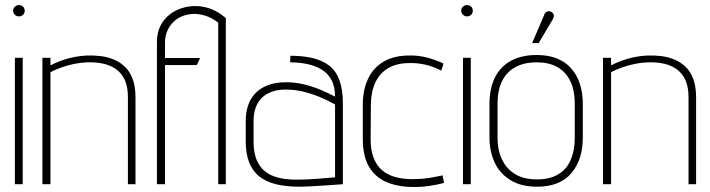

<svg xmlns="http://www.w3.org/2000/svg" viewBox="-20 -730 2815 761"><path d="M39 0H70V-501H39ZM55 -710Q46 -710 39 -703.5Q32 -697 32 -687Q32 -678 39 -671.5Q46 -665 55 -665Q65 -665 71.5 -671.5Q78 -678 78 -687Q78 -697 71.5 -703.5Q65 -710 55 -710Z M487 -345V0H517V-345Q517 -387 506 -416.5Q495 -446 476 -464.5Q457 -483 432.5 -493.5Q408 -504 380 -507.5Q352 -511 324 -510Q300 -509 274.5 -504Q249 -499 225 -490.5Q201 -482 180 -471V-501H148V0H180V-444Q199 -454 223 -462.5Q247 -471 273 -476.5Q299 -482 326 -483Q361 -484 390 -477.5Q419 -471 441 -455Q463 -439 475 -412Q487 -385 487 -345Z M845 -640V0H875V-658Q856 -675 836 -685.5Q816 -696 795 -701Q774 -706 753 -706Q728 -706 701.5 -698Q675 -690 652.5 -672.5Q630 -655 616 -628Q602 -601 602 -562V0H634V-472H760L773 -500H634V-560Q634 -588 644 -609.5Q654 -631 670.5 -646Q687 -661 708.5 -668Q730 -675 753 -675Q776 -674 799 -666Q822 -658 845 -640Z M1308 -347Q1280 -362 1248.5 -375Q1217 -388 1183 -396Q1149 -404 1114 -404Q1070 -404 1039.5 -391.5Q1009 -379 990 -358Q971 -337 962.5 -309.5Q954 -282 954 -252V-169Q954 -121 967.5 -86.5Q981 -52 1008 -30.5Q1035 -9 1075 0.5Q1115 10 1167 10Q1179 10 1200.5 9Q1222 8 1246 6.5Q1270 5 1291.5 3.5Q1313 2 1326.5 1Q1340 0 1339 0V-320Q1339 -376 1325 -413Q1311 -450 1284 -470.5Q1257 -491 1218.5 -500Q1180 -509 1131 -509L1130 -483Q1164 -483 1196 -476.5Q1228 -470 1253 -455.5Q1278 -441 1293 -414.5Q1308 -388 1308 -347ZM1308 -316V-27Q1309 -27 1299.5 -26.5Q1290 -26 1274 -24.5Q1258 -23 1238.5 -21.5Q1219 -20 1200 -19Q1181 -18 1165 -18Q1109 -17 1073.5 -28.5Q1038 -40 1019 -61.5Q1000 -83 992.5 -110Q985 -137 985 -167V-250Q985 -280 993.5 -303.5Q1002 -327 1018 -342.5Q1034 -358 1057.5 -366.5Q1081 -375 1111 -375Q1147 -375 1179 -367.5Q1211 -360 1243.5 -347Q1276 -334 1308 -316Z M1729 -450 1738 -478Q1707 -493 1672 -502Q1637 -511 1602 -510Q1541 -510 1500 -485.5Q1459 -461 1438.5 -417Q1418 -373 1418 -316V-174Q1419 -109 1443 -68.5Q1467 -28 1510.5 -9Q1554 10 1612 11Q1644 12 1677.5 7.5Q1711 3 1740 -5L1734 -35Q1731 -34 1720.5 -32Q1710 -30 1694.5 -27Q1679 -24 1658 -22Q1637 -20 1614 -20Q1575 -20 1544.5 -29Q1514 -38 1493 -56.5Q1472 -75 1460.5 -105.5Q1449 -136 1449 -179L1450 -313Q1450 -364 1467 -401.5Q1484 -439 1518 -459.5Q1552 -480 1603 -480Q1634 -481 1666.5 -473.5Q1699 -466 1729 -450Z M1815 0H1846V-501H1815ZM1831 -710Q1822 -710 1815 -703.5Q1808 -697 1808 -687Q1808 -678 1815 -671.5Q1822 -665 1831 -665Q1841 -665 1847.5 -671.5Q1854 -678 1854 -687Q1854 -697 1847.5 -703.5Q1841 -710 1831 -710Z M2170 -652Q2174 -658 2175 -664Q2176 -670 2173.5 -675Q2171 -680 2165 -683Q2159 -686 2153.5 -685.5Q2148 -685 2143.5 -681.5Q2139 -678 2137 -671L2089 -559H2115ZM2290 -185V-316Q2290 -408 2243 -460Q2196 -512 2107 -512Q2048 -512 2006 -489.5Q1964 -467 1942 -423.5Q1920 -380 1920 -316V-185Q1920 -131 1940 -87Q1960 -43 2002.5 -16.5Q2045 10 2108 10Q2199 10 2244.5 -43.5Q2290 -97 2290 -185ZM2258 -319V-182Q2258 -135 2242.5 -97.5Q2227 -60 2193.5 -39.5Q2160 -19 2108 -19Q2056 -19 2021.5 -40Q1987 -61 1969.5 -98.5Q1952 -136 1952 -182V-319Q1952 -371 1969.5 -407.5Q1987 -444 2022 -463.5Q2057 -483 2108 -483Q2155 -483 2188.5 -464.5Q2222 -446 2240 -409.5Q2258 -373 2258 -319Z M2709 -345V0H2739V-345Q2739 -387 2728 -416.5Q2717 -446 2698 -464.5Q2679 -483 2654.5 -493.5Q2630 -504 2602 -507.5Q2574 -511 2546 -510Q2522 -509 2496.5 -504Q2471 -499 2447 -490.5Q2423 -482 2402 -471V-501H2370V0H2402V-444Q2421 -454 2445 -462.5Q2469 -471 2495 -476.5Q2521 -482 2548 -483Q2583 -484 2612 -477.5Q2641 -471 2663 -455Q2685 -439 2697 -412Q2709 -385 2709 -345Z"/></svg>

Font: Advent Pro ExtraLight
Style: Regular
Weight: 250
Version: Version 3.000